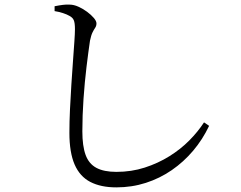

<svg xmlns="http://www.w3.org/2000/svg" viewBox="-20 -771 1040 830"><path d="M483 39Q416 39 370.5 15.5Q325 -8 302.5 -60Q280 -112 280 -197Q280 -244 282.5 -297.5Q285 -351 288.5 -405Q292 -459 295.5 -507Q299 -555 301.5 -591Q304 -627 304 -645Q304 -672 299 -683.5Q294 -695 281 -702Q269 -709 252 -714.5Q235 -720 216 -723V-744Q236 -748 252 -750Q268 -752 281 -751Q299 -751 319 -742Q339 -733 356.5 -720Q374 -707 385.5 -693.5Q397 -680 397 -670Q397 -659 391.5 -651Q386 -643 380 -631Q374 -619 369 -595Q362 -548 354 -482Q346 -416 341 -343.5Q336 -271 336 -203Q336 -140 350 -101.5Q364 -63 396.5 -45.5Q429 -28 483 -28Q548 -28 605.5 -46.5Q663 -65 712 -95.5Q761 -126 798.5 -164Q836 -202 862 -242L884 -227Q856 -168 815 -119.5Q774 -71 722.5 -35.5Q671 0 610.5 19.5Q550 39 483 39Z"/></svg>

Font: Noto Serif KR
Style: Regular
Weight: 400
Designer: Ryoko NISHIZUKA  (kana & ideographs); Frank Grießhammer (Latin, Greek & Cyrillic); Wenlong ZHANG  (bopomofo); Sandoll Co
Foundry: Adobe
Version: Version 2.003-H1;hotconv 1.1.1;makeotfexe 2.6.0